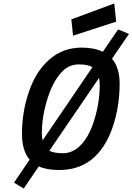

<svg xmlns="http://www.w3.org/2000/svg" viewBox="-20 -971 765 1109"><path d="M107 -196Q107 -326 147.5 -443Q188 -560 265 -627Q342 -696 453 -696Q524 -696 574 -672L662 -801L725 -775L627 -632Q671 -579 671 -489Q671 -353 629.5 -233Q588 -113 507 -48Q431 11 321 11Q250 11 204 -10L117 118L61 84L151 -49Q107 -101 107 -196ZM514 -583Q488 -599 436.5 -599Q385 -599 348 -566Q290 -513 256 -406.5Q222 -300 222 -206Q222 -177 226 -160ZM265 -100Q293 -86 343.5 -86Q394 -86 436 -123Q492 -173 524 -276Q556 -379 556 -479Q556 -505 552 -521ZM402 -765 392 -859 640 -951 651 -846Z"/></svg>

Font: Titillium Web
Style: SemiBold Italic
Weight: 600
Italic angle: -13°
Version: Version 1.001;PS 57.000;hotconv 1.0.70;makeotf.lib2.5.55311